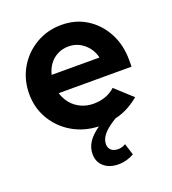

<svg xmlns="http://www.w3.org/2000/svg" viewBox="-136 -633 859 957"><g transform="rotate(-20 293.0 -154.5)"><path d="M329.3 221Q281.7 221 252.9 195.7Q224.2 170.4 224.2 129.3Q224.2 95.6 242.9 66.6Q261.6 37.7 301.6 9.7Q224.4 6.9 163.1 -29.1Q101.8 -65 65.9 -125.4Q30 -185.9 30 -260.3Q30 -335.9 65.5 -396.9Q101 -457.9 162 -493.8Q223 -529.7 297.7 -529.7Q372.6 -529.7 430.7 -493.1Q488.9 -456.5 522.5 -393.3Q556.2 -330.2 556.2 -249.6V-214.4H169.5Q179.1 -182.6 199.6 -157.9Q220.1 -133.2 250.3 -119.3Q280.6 -105.4 316 -105.4Q350.7 -105.4 380.6 -116.3Q410.4 -127.2 431.1 -147.1L520.8 -65.2Q490.5 -40.2 459.3 -23.9Q428 -7.7 393 0.3Q346.9 27.8 325.3 53.1Q303.8 78.3 303.8 105.1Q303.8 125.8 317 137.5Q330.2 149.2 353.9 149.2Q364 149.2 374.7 146.1Q385.5 143 393.3 137.4L412.6 198.6Q395.9 208.6 374.2 214.8Q352.5 221 329.3 221ZM167.9 -312H421.4Q414 -343.4 395.5 -366.8Q377 -390.1 351.3 -403.5Q325.6 -416.8 295 -416.8Q263.5 -416.8 237.5 -404Q211.5 -391.1 193.6 -367.8Q175.7 -344.4 167.9 -312Z"/></g></svg>

Font: Red Hat Display VF
Style: Regular
Weight: 300
Designer: Pentagram, MCKL
Foundry: Pentagram, MCKL
Version: Version 1.023